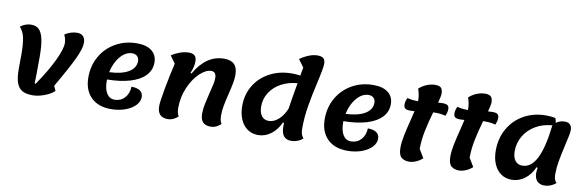

<svg xmlns="http://www.w3.org/2000/svg" viewBox="-53 -1241 5274 1731"><g transform="rotate(10 2583.5 -375.0)"><path d="M112 -318Q112 -411 100.5 -469.5Q89 -528 54 -564Q100 -600 154 -600Q198 -600 224.5 -575Q251 -550 264.5 -491Q278 -432 278 -329Q278 -157 275 -83H285Q381 -224 430.5 -329.5Q480 -435 480 -486Q480 -527 461 -564Q486 -581 515.5 -590.5Q545 -600 574 -600Q610 -600 629.5 -579.5Q649 -559 649 -520Q649 -470 607 -379Q565 -288 452 -93L472 -49Q437 -17 380.5 4Q324 25 273 25Q213 25 178 4.5Q143 -16 127 -62Q111 -108 111 -186Z M911 -232V-219Q911 -146 937 -105Q963 -64 1009 -64Q1065 -64 1101 -103Q1137 -142 1140 -206Q1192 -206 1219.5 -186.5Q1247 -167 1247 -130Q1247 -88 1213 -52.5Q1179 -17 1120.5 4Q1062 25 991 25Q874 25 808 -41Q742 -107 742 -223Q742 -330 791.5 -416Q841 -502 928 -551Q1015 -600 1123 -600Q1210 -600 1258 -562Q1306 -524 1306 -456Q1306 -387 1259 -337Q1212 -287 1123 -260Q1034 -233 911 -232ZM919 -300Q1033 -305 1095.5 -342.5Q1158 -380 1158 -444Q1158 -471 1141 -487.5Q1124 -504 1096 -504Q1036 -504 986.5 -446Q937 -388 919 -300Z M1416 -78Q1416 -119 1439 -243.5Q1462 -368 1488 -478L1439 -546Q1476 -570 1517.5 -584.5Q1559 -599 1597 -599Q1634 -599 1651 -582Q1668 -565 1668 -531Q1668 -505 1661 -475.5Q1654 -446 1642 -422L1652 -417Q1756 -600 1920 -600Q1983 -600 2013.5 -569Q2044 -538 2044 -474Q2044 -438 2037 -400Q2030 -362 2014 -296Q1998 -231 1989 -184Q1980 -137 1980 -92Q1980 -41 1998 -16Q1954 25 1906 25Q1855 25 1832 -1Q1809 -27 1809 -78Q1809 -118 1817.5 -161Q1826 -204 1843 -272Q1857 -327 1863.5 -358Q1870 -389 1870 -414Q1870 -471 1825 -471Q1775 -471 1719 -418Q1663 -365 1625.5 -277.5Q1588 -190 1588 -92Q1588 -41 1606 -16Q1560 25 1514 25Q1463 25 1439.5 -1Q1416 -27 1416 -78Z M2785 -541Q2756 -415 2738.5 -311Q2721 -207 2721 -106Q2721 -71 2727.5 -51Q2734 -31 2748 -16Q2726 4 2698 14.5Q2670 25 2643 25Q2595 25 2572.5 -4Q2550 -33 2550 -94L2551 -122L2541 -126Q2509 -55 2455.5 -15Q2402 25 2338 25Q2283 25 2241 -4Q2199 -33 2176 -86.5Q2153 -140 2153 -210Q2153 -315 2203.5 -398Q2254 -481 2343.5 -528Q2433 -575 2546 -575Q2588 -575 2621 -569L2635 -645L2584 -714Q2621 -741 2663.5 -758Q2706 -775 2743 -775Q2782 -775 2798.5 -760Q2815 -745 2815 -710Q2815 -689 2807.5 -649.5Q2800 -610 2794 -581.5Q2788 -553 2785 -541ZM2609 -497Q2526 -491 2460.5 -455Q2395 -419 2358.5 -361.5Q2322 -304 2322 -235Q2322 -179 2345.5 -148Q2369 -117 2411 -117Q2457 -117 2500 -155Q2543 -193 2569 -257V-256Q2581 -339 2609 -497Z M3075 -232V-219Q3075 -146 3101 -105Q3127 -64 3173 -64Q3229 -64 3265 -103Q3301 -142 3304 -206Q3356 -206 3383.5 -186.5Q3411 -167 3411 -130Q3411 -88 3377 -52.5Q3343 -17 3284.5 4Q3226 25 3155 25Q3038 25 2972 -41Q2906 -107 2906 -223Q2906 -330 2955.5 -416Q3005 -502 3092 -551Q3179 -600 3287 -600Q3374 -600 3422 -562Q3470 -524 3470 -456Q3470 -387 3423 -337Q3376 -287 3287 -260Q3198 -233 3075 -232ZM3083 -300Q3197 -305 3259.5 -342.5Q3322 -380 3322 -444Q3322 -471 3305 -487.5Q3288 -504 3260 -504Q3200 -504 3150.5 -446Q3101 -388 3083 -300Z M3988 -499Q3988 -474 3972 -439Q3933 -451 3880 -451H3859Q3832 -358 3814.5 -274Q3797 -190 3796 -106L3843 -27Q3815 -2 3782.5 11.5Q3750 25 3720 25Q3675 25 3649 1.5Q3623 -22 3623 -86Q3623 -134 3635.5 -196Q3648 -258 3671 -348L3691 -432Q3665 -430 3652 -430Q3618 -430 3605 -440.5Q3592 -451 3592 -477Q3592 -506 3608 -538Q3645 -526 3701 -526H3707V-532Q3707 -585 3688 -638Q3717 -665 3756.5 -681.5Q3796 -698 3836 -698Q3873 -698 3888.5 -682Q3904 -666 3904 -629Q3904 -606 3887 -545Q3915 -547 3928 -547Q3962 -547 3975 -536.5Q3988 -526 3988 -499Z M4445 -499Q4445 -474 4429 -439Q4390 -451 4337 -451H4316Q4289 -358 4271.5 -274Q4254 -190 4253 -106L4300 -27Q4272 -2 4239.5 11.5Q4207 25 4177 25Q4132 25 4106 1.5Q4080 -22 4080 -86Q4080 -134 4092.5 -196Q4105 -258 4128 -348L4148 -432Q4122 -430 4109 -430Q4075 -430 4062 -440.5Q4049 -451 4049 -477Q4049 -506 4065 -538Q4102 -526 4158 -526H4164V-532Q4164 -585 4145 -638Q4174 -665 4213.5 -681.5Q4253 -698 4293 -698Q4330 -698 4345.5 -682Q4361 -666 4361 -629Q4361 -606 4344 -545Q4372 -547 4385 -547Q4419 -547 4432 -536.5Q4445 -526 4445 -499Z M5065 -16Q5015 25 4960 25Q4916 25 4892 -1Q4868 -27 4868 -75Q4868 -93 4873 -121L4863 -126Q4832 -55 4778 -15Q4724 25 4659 25Q4604 25 4562 -4Q4520 -33 4497 -86.5Q4474 -140 4474 -210Q4474 -322 4524.5 -411Q4575 -500 4664.5 -550Q4754 -600 4867 -600Q4910 -600 4952 -592Q4960 -574 4963 -549Q4998 -575 5042 -575Q5074 -575 5091 -558Q5108 -541 5108 -509Q5108 -488 5101.5 -456Q5095 -424 5082 -368Q5061 -275 5050 -213Q5039 -151 5039 -92Q5039 -37 5065 -16ZM4937 -522Q4852 -516 4785 -476.5Q4718 -437 4680.5 -373.5Q4643 -310 4643 -235Q4643 -179 4666.5 -148Q4690 -117 4732 -117Q4813 -117 4863.5 -216.5Q4914 -316 4937 -522Z"/></g></svg>

Font: Lemonada SemiBold
Style: Regular
Weight: 600
Designer: Mohamed Gaber (Arabic) Eduardo Tunni (Latin)
Foundry: Kief Type Foundry
Version: Version 3.006